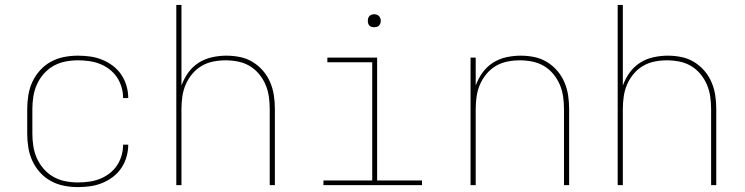

<svg xmlns="http://www.w3.org/2000/svg" viewBox="-20 -755 3040 783"><path d="M298 8Q269 8 241 2.5Q213 -3 188 -16.5Q163 -30 143.5 -51.5Q124 -73 112 -99Q100 -125 95.5 -153.5Q91 -182 91 -210V-310Q91 -338 95.5 -366.5Q100 -395 112 -421Q124 -447 143.5 -468.5Q163 -490 188 -503.5Q213 -517 241 -522.5Q269 -528 298 -528Q323 -528 348 -524.5Q373 -521 396.5 -511.5Q420 -502 440.5 -486.5Q461 -471 475 -450Q489 -429 496 -404.5Q503 -380 503 -355H482Q482 -378 475.5 -400Q469 -422 456.5 -440.5Q444 -459 425.5 -473Q407 -487 386 -495Q365 -503 342.5 -506Q320 -509 298 -509Q272 -509 246.5 -504Q221 -499 198.5 -486.5Q176 -474 158.5 -454Q141 -434 130.5 -410.5Q120 -387 116 -361.5Q112 -336 112 -310V-210Q112 -184 116 -158.5Q120 -133 130.5 -109.5Q141 -86 158.5 -66Q176 -46 198.5 -33.5Q221 -21 246.5 -16Q272 -11 298 -11Q320 -11 342.5 -14Q365 -17 386 -25Q407 -33 425.5 -47Q444 -61 456.5 -79.5Q469 -98 475.5 -120Q482 -142 482 -165H503Q503 -140 496 -115.5Q489 -91 475 -70Q461 -49 440.5 -33.5Q420 -18 396.5 -8.5Q373 1 348 4.5Q323 8 298 8Z M699 0V-735H720V-406Q730 -434 747.5 -458.5Q765 -483 790 -499Q815 -515 844.5 -521.5Q874 -528 903 -528Q931 -528 958.5 -522.5Q986 -517 1010 -502.5Q1034 -488 1052.5 -466.5Q1071 -445 1082 -419Q1093 -393 1097 -365.5Q1101 -338 1101 -310V0H1080V-310Q1080 -335 1076.5 -360.5Q1073 -386 1063 -409.5Q1053 -433 1036.5 -453Q1020 -473 998 -486Q976 -499 950.5 -504Q925 -509 900 -509Q875 -509 849.5 -504Q824 -499 802 -486Q780 -473 763.5 -453Q747 -433 737 -409.5Q727 -386 723.5 -360.5Q720 -335 720 -310V0Z M1701 0H1299V-19H1498V-501H1315V-520H1518V-19H1701ZM1506 -644Q1501 -644 1495.5 -645.5Q1490 -647 1486.5 -650.5Q1483 -654 1481.5 -659.5Q1480 -665 1480 -670Q1480 -675 1481.5 -680.5Q1483 -686 1486.5 -689.5Q1490 -693 1495.5 -695Q1501 -697 1506 -697Q1511 -697 1516.5 -695Q1522 -693 1525.5 -689.5Q1529 -686 1531 -680.5Q1533 -675 1533 -670Q1533 -665 1531 -659.5Q1529 -654 1525.5 -650.5Q1522 -647 1516.5 -645.5Q1511 -644 1506 -644Z M1899 0V-520H1920V-406Q1930 -434 1947.5 -458.5Q1965 -483 1990 -499Q2015 -515 2044.5 -521.5Q2074 -528 2103 -528Q2131 -528 2158.5 -522.5Q2186 -517 2210 -502.5Q2234 -488 2252.5 -466.5Q2271 -445 2282 -419Q2293 -393 2297 -365.5Q2301 -338 2301 -310V0H2280V-310Q2280 -335 2276.5 -360.5Q2273 -386 2263 -409.5Q2253 -433 2236.5 -453Q2220 -473 2198 -486Q2176 -499 2150.5 -504Q2125 -509 2100 -509Q2075 -509 2049.5 -504Q2024 -499 2002 -486Q1980 -473 1963.5 -453Q1947 -433 1937 -409.5Q1927 -386 1923.5 -360.5Q1920 -335 1920 -310V0Z M2499 0V-735H2520V-406Q2530 -434 2547.5 -458.5Q2565 -483 2590 -499Q2615 -515 2644.5 -521.5Q2674 -528 2703 -528Q2731 -528 2758.5 -522.5Q2786 -517 2810 -502.5Q2834 -488 2852.5 -466.5Q2871 -445 2882 -419Q2893 -393 2897 -365.5Q2901 -338 2901 -310V0H2880V-310Q2880 -335 2876.5 -360.5Q2873 -386 2863 -409.5Q2853 -433 2836.5 -453Q2820 -473 2798 -486Q2776 -499 2750.5 -504Q2725 -509 2700 -509Q2675 -509 2649.5 -504Q2624 -499 2602 -486Q2580 -473 2563.5 -453Q2547 -433 2537 -409.5Q2527 -386 2523.5 -360.5Q2520 -335 2520 -310V0Z"/></svg>

Font: Iosevka Thin Extended
Style: Regular
Weight: 100
Width: 7
Monospace: yes
Designer: Belleve Invis
Foundry: Belleve Invis
Version: Version 32.5.0; ttfautohint (v1.8.4)